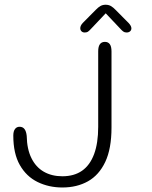

<svg xmlns="http://www.w3.org/2000/svg" viewBox="-20 -800 659 830"><path d="M249.5 10.5Q191 10.5 142.5 -13.2Q94 -37 65.8 -86.5Q37.5 -136 37.5 -214Q37.5 -232.5 44.8 -242.2Q52 -252 64.5 -252Q78.5 -252 86 -242Q93.5 -232 95.5 -212.5Q96.5 -155.5 115.8 -116.5Q135 -77.5 169.2 -57.8Q203.5 -38 249.5 -38Q300.5 -38 334.8 -62Q369 -86 386.8 -133.8Q404.5 -181.5 404.5 -252V-578Q404.5 -619 433.5 -619Q462 -619 462 -578V-248.5Q462 -157 435 -100Q408 -43 360.2 -16.2Q312.5 10.5 249.5 10.5ZM536 -700.5Q548 -688 548 -677.5Q548 -669.5 542.2 -664.5Q536.5 -659.5 527 -659.5Q518.5 -659.5 512.5 -664Q506.5 -668.5 498.5 -677.5L437 -742.5L375 -677Q367 -668 361.2 -663.8Q355.5 -659.5 346.5 -659.5Q337.5 -659.5 332.2 -664.8Q327 -670 327 -678.5Q327 -683 329.5 -688.8Q332 -694.5 337.5 -700.5L393.5 -757Q404.5 -768.5 414.2 -774Q424 -779.5 436.5 -779.5Q449.5 -779.5 459.2 -774Q469 -768.5 480 -757Z"/></svg>

Font: Sono Monospace Light
Style: Regular
Weight: 300
Version: Version 2.112